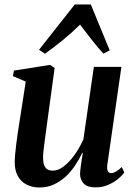

<svg xmlns="http://www.w3.org/2000/svg" viewBox="-20 -823 598 854"><path d="M156 11Q123.5 11 98.5 -1.8Q73.5 -14.5 59.5 -39.5Q45.5 -64.5 45.5 -101Q45.5 -116 47.5 -138.5Q49.5 -161 52.8 -186.2Q56 -211.5 59.5 -235.2Q63 -259 66 -276.5L94.5 -460L37.5 -484.5L42 -509L203 -534.5L223 -520.5L190.5 -283Q188 -263.5 184.8 -240.2Q181.5 -217 178.5 -194.2Q175.5 -171.5 173.5 -152.8Q171.5 -134 171.5 -123.5Q171.5 -102.5 176 -89.5Q180.5 -76.5 190.2 -70.2Q200 -64 215.5 -64Q239.5 -64 264.8 -83.8Q290 -103.5 312.5 -135.5Q335 -167.5 351 -203.5L397.5 -525.5H520L457 -88Q455 -70.5 459.8 -61.8Q464.5 -53 474 -53Q483.5 -53 495.5 -59.5Q507.5 -66 521.5 -80L533 -56Q523.5 -42 504.8 -26.8Q486 -11.5 460.5 -0.5Q435 10.5 405 10.5Q368.5 10.5 352.5 -6.5Q336.5 -23.5 336 -49Q336 -53 337 -63.8Q338 -74.5 340 -88.5Q342 -102.5 344.2 -117.2Q346.5 -132 348.5 -143.5L346.5 -144Q332 -114 313.2 -86Q294.5 -58 270.5 -36.2Q246.5 -14.5 218 -1.8Q189.5 11 156 11ZM180 -584 153.5 -601.5 312.5 -803H384L468 -599L440 -584.5Q413.5 -613 388 -646Q362.5 -679 336 -713.5Q303 -680.5 263.5 -648Q224 -615.5 180 -584Z"/></svg>

Font: Merriweather 96pt SemiBold
Style: Italic
Weight: 600
Italic angle: -7.8°
Version: Version 2.101